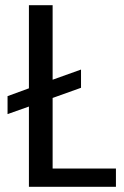

<svg xmlns="http://www.w3.org/2000/svg" viewBox="-20 -717 477 737"><path d="M9 -348V-279L91 -308V0H425V-70H182V-341L291 -380V-450L182 -411V-697H91V-378Z"/></svg>

Font: Poppins
Style: Regular
Weight: 400
Designer: Ninad Kale (Devanagari), Jonny Pinhorn (Latin)
Foundry: Indian Type Foundry
Version: 4.004